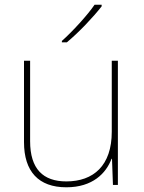

<svg xmlns="http://www.w3.org/2000/svg" viewBox="-20 -786 613 816"><path d="M412 -759V-766H382C353 -723 288 -652 243 -612V-606H264C317 -650 377 -714 412 -759ZM481 -528H455V-226C455 -82 377 -15 262 -15C163 -15 108 -68 108 -186V-528H82V-182C82 -57 144 10 262 10C374 10 431 -50 454 -111H456L460 0H481Z"/></svg>

Font: Noto Sans Georgian Thin
Style: Regular
Weight: 100
Designer: Monotype Design Team, Akaki Razmadze
Foundry: Google LLC
Version: Version 2.005